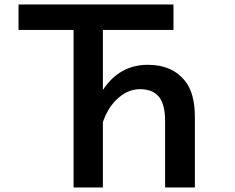

<svg xmlns="http://www.w3.org/2000/svg" viewBox="-20 -805 1040 850"><path d="M305.7 24.9V-672.4H62V-785.2H748V-672.4H435.5V-406.7Q508.8 -518.1 634.8 -518.1Q742.7 -518.1 799.8 -445.8Q842.8 -392.1 842.8 -285.2V24.9H710.9V-268.1Q710.9 -339.4 686.5 -372.6Q659.2 -410.2 599.6 -410.2Q540.5 -410.2 491.2 -359.4Q455.6 -322.8 435.5 -264.2V24.9Z"/></svg>

Font: BIZ UDPGothic
Style: Bold
Weight: 700
Designer: TypeBank Co., Ltd.
Foundry: Morisawa Inc.
Version: Version 1.051